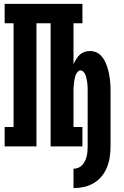

<svg xmlns="http://www.w3.org/2000/svg" viewBox="-20 -755 640 990"><path d="M359 215V115Q372 115 384 110Q396 105 404.5 95.5Q413 86 418.5 74.5Q424 63 427 50.5Q430 38 431 25.5Q432 13 432 0V-279Q432 -287 432 -295Q432 -303 431.5 -311Q431 -319 430 -327Q429 -335 427.5 -342.5Q426 -350 424 -358Q422 -366 418.5 -373Q415 -380 409 -386Q403 -392 396 -392Q388 -392 382 -386Q376 -380 372.5 -373Q369 -366 367 -358Q365 -350 363.5 -342.5Q362 -335 361.5 -327Q361 -319 360 -311Q359 -303 359 -295Q359 -287 359 -279V-100H405V0H241V-635H168V0H4V-100H50V-635H4V-735H405V-635H359V-424Q365 -437 372.5 -449.5Q380 -462 390.5 -472Q401 -482 415 -487Q429 -492 444 -492Q460 -492 475.5 -485.5Q491 -479 502 -467Q513 -455 520.5 -440Q528 -425 533 -409.5Q538 -394 541.5 -377.5Q545 -361 547 -345Q549 -329 549.5 -312.5Q550 -296 550 -279V0Q550 27 546 54.5Q542 82 532 107Q522 132 504.5 153.5Q487 175 463.5 189Q440 203 413 209Q386 215 359 215Z"/></svg>

Font: Iosevka Slab Extended
Style: Bold
Weight: 700
Width: 7
Monospace: yes
Designer: Belleve Invis
Foundry: Belleve Invis
Version: Version 11.1.0; ttfautohint (v1.8.3)